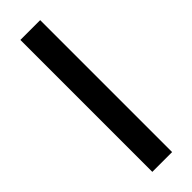

<svg xmlns="http://www.w3.org/2000/svg" viewBox="12 -167 391 391"><g transform="rotate(45 208.0 28.5)"><path d="M18 57V0H398V57Z"/></g></svg>

Font: Nunito Sans 10pt Condensed Medium
Style: Regular
Weight: 500
Width: 3
Designer: Vernon Adams
Foundry: Vernon Adams
Version: Version 3.101;gftools[0.9.27]